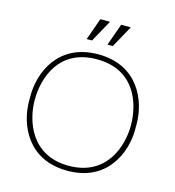

<svg xmlns="http://www.w3.org/2000/svg" viewBox="-128 -1007 1014 1115"><g transform="rotate(15 379.0 -450.0)"><path d="M337 -900 290 -768H322L395 -900ZM462 -900 415 -768H447L520 -900ZM698 -366C698 -506 619 -700 379 -700C139 -700 60 -506 60 -366V-334C60 -194 139 0 379 0C619 0 698 -194 698 -334ZM379 -30C152 -30 90 -224 90 -349C90 -484 152 -670 379 -670C606 -670 668 -484 668 -349C668 -224 606 -30 379 -30Z"/></g></svg>

Font: Space Cowgirl Thin
Style: Regular
Weight: 100
Designer: Valery Marier
Foundry: Valery Marier
Version: Version 1.000;hotconv 1.0.109;makeotfexe 2.5.65596